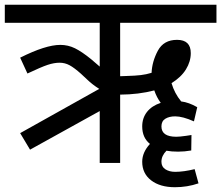

<svg xmlns="http://www.w3.org/2000/svg" viewBox="-40 -678 921 799"><path d="M486.8 -361.8Q522.9 -362.8 545.9 -365.5Q568.8 -368.2 590.8 -375Q592.8 -421.9 616.9 -467Q641.1 -512.2 696.8 -512.2Q753.9 -512.2 753.9 -457Q753.9 -421.9 733.9 -389.4Q713.9 -356.9 673.8 -332Q686 -290 713.9 -255.9Q746.1 -252 780.8 -231.9L767.1 -172.9Q720.2 -193.8 689 -193.8Q664.1 -193.8 647.9 -183.8Q631.8 -173.8 631.8 -151.9Q631.8 -108.9 693.8 -108.9Q707 -108.9 734.9 -112.8L756.8 -116.2L755.9 -51.8Q728 -46.9 701.2 -46.9Q673.3 -46.9 652.8 -50.8Q631.8 -29.8 631.8 -4.9Q631.8 16.1 648.4 26.6Q665 37.1 689 37.1Q724.1 37.1 770 25.9L786.1 85Q739.3 101.1 688 101.1Q626 101.1 588.9 72.5Q551.8 43.9 551.8 -4.9Q551.8 -43.9 584 -79.1Q551.8 -105 551.8 -151.9Q551.8 -187 571.8 -212.4Q591.8 -237.8 628.9 -250Q611.8 -272.9 602.1 -301.8Q537.1 -284.7 460 -284.2V0H375V-215.8L85 -55.2L43.9 -124L373 -308.1Q344.2 -326.2 322.5 -347.2Q300.8 -368.2 296.9 -371.1Q269 -396 249.5 -406.5Q230 -417 208 -417Q185.1 -417 158 -408Q130.9 -398.9 74.2 -372.1L43.9 -438Q149.9 -491.2 210.9 -491.2Q243.2 -491.2 272 -477.1Q300.8 -462.9 339.8 -431.2L375 -400.9V-583H-20V-658.2H860.8V-583H460V-360.8Z"/></svg>

Font: Sarala
Style: Regular
Weight: 400
Designer: Andres Torresi
Foundry: Huerta Tipografica
Version: Version 1.004;PS 001.003;hotconv 1.0.70;makeotf.lib2.5.58329